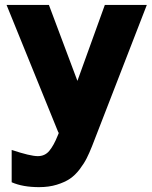

<svg xmlns="http://www.w3.org/2000/svg" viewBox="-20 -543 621 786"><path d="M219.2 0 6.8 -522.9H180.2L296.9 -211.9L409.2 -522.9H581.1L356.9 55.2Q345.2 84.5 334.7 105.2Q324.2 126 306.2 149.9Q288.1 173.8 266.6 188.5Q245.1 203.1 212.6 213.1Q180.2 223.1 140.1 223.1Q73.2 223.1 27.8 203.1V70.8Q104 96.2 134.8 96.2Q164.1 96.2 182.1 74.2Q200.2 52.2 215.8 13.2L221.2 0Z"/></svg>

Font: LT Superior Black
Style: Regular
Weight: 900
Designer: Daniel Lyons
Foundry: LyonsType
Version: Version 2.005